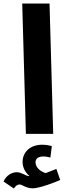

<svg xmlns="http://www.w3.org/2000/svg" viewBox="-68 -765 380 1097"><path d="M80 0H236L215 -745H59ZM11 312C23 296 31 289 44 289C58 289 80 311 120 311C157 311 255 274 276 263L254 200C235 207 216 216 193 224C168 217 135 195 135 162C135 141 151 129 181 129C195 129 207 132 220 135L228 70C213 65 193 62 172 62C109 62 61 100 61 161C61 192 77 222 101 241H97C80 241 56 219 27 219C3 219 -32 235 -48 272Z"/></svg>

Font: Noto Sans Arabic ExtBd
Style: Regular
Weight: 800
Designer: Monotype Design Team, Nadine Chahine, Nizar Qandah and Khaled Hosny
Foundry: Monotype Imaging Inc.
Version: Version 2.012